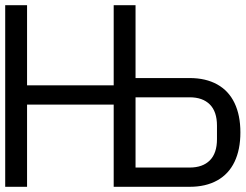

<svg xmlns="http://www.w3.org/2000/svg" viewBox="-22 -718 944 738"><path d="M82 -698V-390H415V-698H499V-418H707Q769 -418 813 -393.5Q857 -369 879.5 -322Q902 -275 902 -209Q902 -143 879.5 -96Q857 -49 813 -24.5Q769 0 707 0H415V-316H82V0H-2V-698ZM812 -183V-235Q812 -289 784.5 -316.5Q757 -344 707 -344H499V-74H707Q757 -74 784.5 -101.5Q812 -129 812 -183Z"/></svg>

Font: iA Writer Quattro V
Style: Regular
Weight: 400
Designer: Mike Abbink, Paul van der Laan, Pieter van Rosmalen, Oliver Reichenstein
Foundry: Information Architects Inc.
Version: Version 2.000